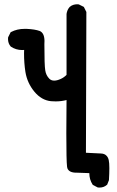

<svg xmlns="http://www.w3.org/2000/svg" viewBox="-20 -825 540 889"><path d="M333.5 -25.4Q299.8 -25.4 292 -45.9Q291 -48.8 290.5 -53.2Q287.1 -81.1 287.1 -207.5Q287.1 -271.5 288.1 -361.8Q263.7 -355.5 237.8 -355.5Q227.1 -355.5 216.3 -356.4Q171.9 -360.8 138.9 -400.9Q106 -440.9 97.7 -491.7Q91.3 -531.7 91.3 -578.6Q91.3 -585.9 91.8 -593.8Q86.9 -593.3 82.5 -593.3Q53.7 -593.3 29.8 -609.4Q17.1 -624 17.1 -644.5Q17.1 -647.9 17.6 -652.3L29.3 -675.8L31.2 -676.8Q59.1 -691.4 94.2 -691.4Q98.6 -691.4 103 -691.4Q142.1 -689.5 163.6 -681.6Q168.9 -679.7 173.3 -675.3Q181.2 -667.5 184.1 -653.8Q186 -644.5 186 -635.7Q186 -627 185.5 -620.6Q185.5 -522.9 189.5 -499.5Q192.9 -476.1 208.5 -460.4Q217.3 -451.7 231 -451.7Q244.1 -451.7 261.2 -459.5Q276.4 -466.3 288.1 -478.5V-760.3Q290.5 -778.8 302.2 -792.5Q310.5 -799.8 319.6 -802.5Q328.6 -805.2 336.9 -805.2Q340.3 -805.2 344.7 -804.7L368.2 -793L379.9 -769.5L377.9 -117.7Q424.8 -115.2 447.3 -114.3Q463.9 -113.8 473.1 -104Q480.5 -96.7 483.4 -84Q486.3 -71.3 486.3 -46.6Q486.3 -22 484.4 9.3L476.1 30.3L474.6 31.2Q460.9 43.5 440.4 43.5Q437.5 43.5 432.6 43L409.7 31.2Q400.9 17.6 397.2 4.2Q393.6 -9.3 393.6 -23.4L336.9 -25.4Q335.4 -25.4 333.5 -25.4Z"/></svg>

Font: Bakudai
Style: Bold
Weight: 700
Version: Version 1.48